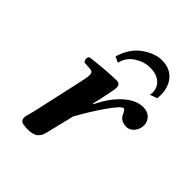

<svg xmlns="http://www.w3.org/2000/svg" viewBox="-187 -757 877 877"><g transform="rotate(45 251.0 -319.0)"><path d="M266.1 -285.2 270 -284.2Q303.2 -354 349.1 -395Q395 -436 439.9 -436Q469.7 -436 485.8 -418.9Q502 -401.9 502 -379.9Q502 -355 486.6 -335.9Q471.2 -316.9 448.2 -316.9Q420.9 -316.9 404.8 -335Q402.3 -337.9 398.2 -346.9Q394 -356 389.6 -362.5Q385.3 -369.1 380.9 -369.1Q366.7 -369.1 325 -309.6Q283.2 -250 244.1 -179.2L217.8 -71.8Q216.8 -68.4 214.4 -57.4Q211.9 -46.4 210.9 -42.5Q210 -38.6 206.8 -29.3Q203.6 -20 200.4 -16.1Q197.3 -12.2 191.7 -5.9Q186 0.5 179.4 2.9Q172.9 5.4 163.3 7.6Q153.8 9.8 142.1 9.8Q108.9 9.8 98.9 3.4Q88.9 -2.9 88.9 -17.1Q88.9 -23.9 91.1 -32.5Q93.3 -41 96.7 -52.7Q100.1 -64.5 101.6 -71.8L155.8 -315.9Q163.6 -348.1 163.8 -367.2Q164.1 -386.2 146 -387.2L106 -390.1Q92.8 -409.2 105 -422.9Q207 -436 270 -436Q291.5 -436 291.5 -411.1Q291.5 -397 274.4 -320.3ZM421.9 -497.1Q423.8 -506.8 423.8 -512.2Q423.8 -545.4 399.9 -565.7Q376 -585.9 335.9 -585.9Q296.9 -585.9 261 -563Q225.1 -540 214.8 -497.1L187 -509.8Q207 -578.6 255.6 -613.3Q304.2 -647.9 349.1 -647.9Q400.9 -647.9 429.4 -615.5Q458 -583 458 -530.8Q458 -527.8 457.5 -521Q457 -514.2 457 -509.8Z"/></g></svg>

Font: Linux Libertine O
Style: Semibold Italic
Weight: 600
Italic angle: -11.5°
Designer: Philipp H. Poll
Foundry: Philipp H. Poll
Version: Version 5.1.2